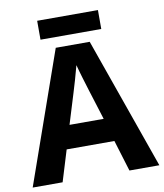

<svg xmlns="http://www.w3.org/2000/svg" viewBox="-94 -1046 878 1030"><g transform="rotate(-10 345.0 -531.5)"><path d="M510 -970H179V-867H510ZM527 -93H690L437 -810H252L0 -93H163L215 -263H475ZM387 -556 439 -390H253L304 -556C311 -578 335 -659 345 -699C355 -659 377 -589 387 -556Z"/></g></svg>

Font: Noto Sans Telugu UI
Style: Bold
Weight: 700
Designer: Jelle Bosma - Monotype Design Team
Foundry: Monotype Imaging Inc.
Version: Version 2.005